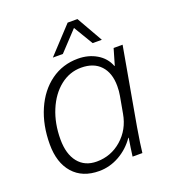

<svg xmlns="http://www.w3.org/2000/svg" viewBox="-128 -778 790 884"><g transform="rotate(-20 267.0 -336.0)"><path d="M35 -183Q35 -277 67.5 -351.5Q100 -426 158 -468Q216 -510 291 -510Q342 -510 382 -486.5Q422 -463 438 -421H440L463 -500H507L440 -122Q426 -39 422 0H374Q379 -40 387 -88H385Q354 -43 307 -16.5Q260 10 208 10Q126 10 80.5 -41.5Q35 -93 35 -183ZM400 -200 415 -283Q419 -304 419 -330Q419 -394 385.5 -430Q352 -466 291 -466Q234 -466 188 -429.5Q142 -393 115.5 -329.5Q89 -266 89 -188Q89 -116 121.5 -75.5Q154 -35 212 -35Q282 -35 334.5 -81Q387 -127 400 -200ZM304 -682H352L425 -554H380L323 -649L234 -554H185Z"/></g></svg>

Font: Sarabun ExtraLight
Style: Italic
Weight: 275
Italic angle: -10°
Designer: Suppakit Chalermlarp | Katatrad Co.,Ltd.
Foundry: Cadson Demak Co.,Ltd.
Version: Version 1.000; ttfautohint (v1.6)